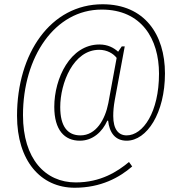

<svg xmlns="http://www.w3.org/2000/svg" viewBox="-20 -745 831 902"><path d="M331 137C454 137 541 89 601 37L586 16C532 61 453 112 336 112C193 112 88 2 88 -204C88 -477 237 -700 458 -700C645 -700 727 -562 727 -399C727 -218 652 -109 575 -109C537 -109 512 -137 512 -200C512 -223 514 -246 519 -274L566 -527H552L535 -502C514 -521 486 -536 447 -536C310 -536 235 -377 235 -243C235 -134 283 -84 355 -84C416 -84 461 -126 484 -178H488C494 -122 521 -84 575 -84C670 -84 755 -214 755 -400C755 -583 659 -725 462 -725C218 -725 60 -494 60 -201C60 9 170 137 331 137ZM358 -109C298 -109 263 -150 263 -242C263 -354 324 -511 446 -511C483 -511 513 -493 528 -473L489 -261C474 -183 431 -109 358 -109Z"/></svg>

Font: Noto Serif SemiCondensed Thin
Style: Italic
Weight: 100
Width: 4
Italic angle: -12°
Designer: Monotype Design Team
Foundry: Monotype Imaging Inc.
Version: Version 2.013